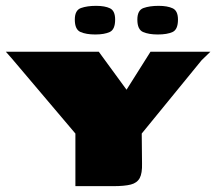

<svg xmlns="http://www.w3.org/2000/svg" viewBox="-28 -637 740 657"><path d="M230 0V-180L14 -435L-8 -460H310L405 -330L487 -460H692L662 -431L457 -180L458 -78Q459 -44 450 -27.5Q441 -11 419.5 -5.5Q398 0 359 0ZM512 -519Q481 -519 461.5 -527.5Q442 -536 442 -570Q442 -602 463 -609.5Q484 -617 515 -617Q545 -617 563 -608.5Q581 -600 581 -570Q581 -536 562.5 -527.5Q544 -519 512 -519ZM298 -519Q267 -519 247.5 -527.5Q228 -536 228 -570Q228 -602 249 -609.5Q270 -617 301 -617Q331 -617 348.5 -608.5Q366 -600 366 -570Q366 -536 347.5 -527.5Q329 -519 298 -519Z"/></svg>

Font: Genos Thin Black
Style: Regular
Weight: 900
Version: Version 1.010